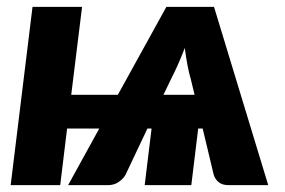

<svg xmlns="http://www.w3.org/2000/svg" viewBox="-20 -538 828 558"><path d="M268.5 -164.5H175L155 0H11L74.5 -518H218.5L187 -262.5H322.5L463.5 -518H602L759.5 0H644Q625.5 0 615.2 -8.8Q605 -17.5 601 -30.5L569 -164.5H556L536 0H400.5L420.5 -164.5H408.5L345 -30.5Q339 -19 325.5 -9.5Q312 0 294.5 0H178ZM455 -262.5H545.5L534.5 -308Q529.5 -324.5 525 -348Q520.5 -371.5 517 -398.5Q506.5 -371 495.8 -347.2Q485 -323.5 476.5 -307Z"/></svg>

Font: Lato Black
Style: Italic
Weight: 900
Italic angle: -7°
Designer: Lukasz Dziedzic
Foundry: tyPoland Lukasz Dziedzic
Version: Version 2.007; 2014-02-27